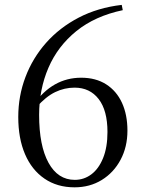

<svg xmlns="http://www.w3.org/2000/svg" viewBox="-20 -763 598 797"><path d="M289.4 14.6Q217.2 14.6 164.6 -21.5Q111.9 -57.6 83.9 -122.9Q55.8 -188.3 55.8 -277.2Q55.8 -364.4 85.7 -443.3Q115.5 -522.1 171.4 -585.3Q227.4 -648.5 306.6 -689.8Q385.8 -731.1 485.3 -742.7L489.6 -720.8Q374.7 -696.6 297.2 -634.1Q219.8 -571.5 181.1 -481.8Q142.4 -392 142.4 -285.9Q142.4 -158.3 181.4 -87.3Q220.4 -16.4 290.4 -16.4Q328.6 -16.4 359.2 -39.3Q389.8 -62.2 407.9 -106.8Q426.1 -151.5 426.1 -215.2Q426.1 -304.6 389.5 -351.9Q352.9 -399.2 289.6 -399.2Q247.6 -399.2 208.9 -380.6Q170.2 -362 131.5 -317.8L113.1 -329.4H119.8Q198.2 -440.4 317.1 -440.4Q377.5 -440.4 420.6 -413Q463.6 -385.6 486.3 -336.3Q509 -286.9 509 -220.7Q509 -153.1 480.5 -99.8Q452 -46.4 402.4 -15.9Q352.8 14.6 289.4 14.6Z"/></svg>

Font: Early Summer Mincho VF
Style: Regular
Weight: 250
Designer: GuiWonder
Version: Version 1.002